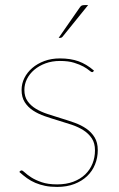

<svg xmlns="http://www.w3.org/2000/svg" viewBox="-20 -728 467 756"><path d="M348 -447Q346 -444 343 -444Q339 -444 331.2 -450.8Q323.5 -457.5 308.8 -465.8Q294 -474 271.5 -481Q249 -488 216 -488Q185 -488 159.2 -478.5Q133.5 -469 115 -453.2Q96.5 -437.5 86.2 -417Q76 -396.5 76 -374Q76 -347.5 88.5 -329.8Q101 -312 121.2 -299.8Q141.5 -287.5 167.5 -279Q193.5 -270.5 220.5 -262.2Q247.5 -254 273.5 -244.8Q299.5 -235.5 319.8 -221.5Q340 -207.5 352.5 -187.2Q365 -167 365 -137Q365 -107 354.2 -80.5Q343.5 -54 323 -34.5Q302.5 -15 272.8 -3.5Q243 8 205 8Q178.5 8 157.8 3.8Q137 -0.5 119.2 -8Q101.5 -15.5 86.2 -26.5Q71 -37.5 56 -51L59 -54Q60.5 -55.5 61.5 -56.2Q62.5 -57 65 -57Q69 -57 78 -48.5Q87 -40 103.2 -29.5Q119.5 -19 144.2 -10.5Q169 -2 205 -2Q241 -2 268.8 -12.5Q296.5 -23 315.5 -41.2Q334.5 -59.5 344.2 -83.8Q354 -108 354 -136Q354 -164.5 341.5 -183.2Q329 -202 308.8 -215Q288.5 -228 262.5 -236.8Q236.5 -245.5 209.5 -253.5Q182.5 -261.5 156.5 -270.5Q130.5 -279.5 110.2 -292.8Q90 -306 77.5 -325.5Q65 -345 65 -374Q65 -398.5 76 -420.8Q87 -443 107 -460.2Q127 -477.5 154.8 -487.8Q182.5 -498 216 -498Q257.5 -498 289 -486.8Q320.5 -475.5 350 -450ZM327 -708 226 -583Q222.5 -579 218 -579H211L293 -697Q297.5 -704 301.5 -706Q305.5 -708 314 -708Z"/></svg>

Font: Lato Hairline
Style: Regular
Weight: 250
Designer: Lukasz Dziedzic
Foundry: Lukasz Dziedzic
Version: Version 1.104; Western+Polish opensource